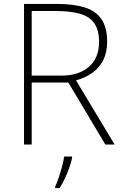

<svg xmlns="http://www.w3.org/2000/svg" viewBox="-20 -734 626 975"><path d="M102 0V-714H269Q353 -714 409.5 -696.5Q466 -679 495 -637Q524 -595 524 -522Q524 -468 504.5 -429Q485 -390 449.5 -364.5Q414 -339 366 -326L562 0H515L327 -315H141V0ZM141 -350H292Q379 -350 431 -394.5Q483 -439 483 -521Q483 -581 459 -615.5Q435 -650 386.5 -664Q338 -678 264 -678H141ZM346 68Q341 92 331.5 118.5Q322 145 310 171Q298 197 283 221H260V214Q268 198 277.5 170Q287 142 295 112Q303 82 306 61H346Z"/></svg>

Font: Noto Sans Symbols ExtraLight
Style: Regular
Weight: 250
Version: Version 2.002